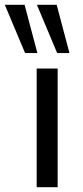

<svg xmlns="http://www.w3.org/2000/svg" viewBox="-66 -776 344 796"><path d="M86 0V-492H173V0ZM171 -556 87 -756H169L222 -556ZM38 -556 -46 -756H36L89 -556Z"/></svg>

Font: Nunito Sans 9pt
Style: Regular
Weight: 400
Version: Version 3.101;gftools[0.9.27]